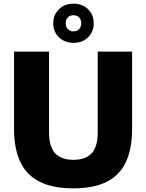

<svg xmlns="http://www.w3.org/2000/svg" viewBox="-20 -1023 802 1053"><path d="M383 10Q270 10 198 -26Q126 -62 91.5 -134.5Q57 -207 57 -316.5V-740H249V-298Q249 -217.5 282.8 -182Q316.5 -146.5 383 -146.5Q449 -146.5 482.5 -182Q516 -217.5 516 -298V-740H704.5V-316.5Q704.5 -207 670.5 -134.5Q636.5 -62 565.2 -26Q494 10 383 10ZM383 -788Q335 -788 303.5 -818.2Q272 -848.5 272 -895.5Q272 -942 303.5 -972.5Q335 -1003 383 -1003Q431.5 -1003 462.8 -972.5Q494 -942 494 -895.5Q494 -848.5 462.8 -818.2Q431.5 -788 383 -788ZM383 -851Q402 -851 413.8 -863Q425.5 -875 425.5 -895.5Q425.5 -916 413.8 -927.8Q402 -939.5 383 -939.5Q364.5 -939.5 352.5 -927.8Q340.5 -916 340.5 -895.5Q340.5 -875 352.5 -863Q364.5 -851 383 -851Z"/></svg>

Font: Encode Sans SC ExtraBold
Style: Regular
Weight: 800
Version: Version 3.002